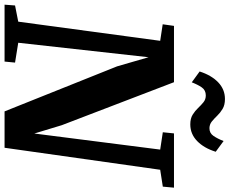

<svg xmlns="http://www.w3.org/2000/svg" viewBox="-106 -904 1006 842"><g transform="rotate(90 397.0 -483.0)"><path d="M-3.5 0 0 -46 71 -60 155 -682.5 82.5 -693.5 89.5 -743H336.5L525 -251L561.5 -130.5L632 -682.5L556 -694L561 -743H799L794.5 -694L720.5 -682.5L624 0H464.5L267 -493.5L227 -631.5L163.5 -60L250.5 -46L246 0ZM521.5 -814.5Q495.5 -814.5 478.8 -825Q462 -835.5 449.5 -848.8Q437 -862 424.5 -872.2Q412 -882.5 394.5 -882.5Q371.5 -882.5 359.2 -864.8Q347 -847 337 -821L289.5 -855.5Q306 -907 337 -936.8Q368 -966.5 410 -966.5Q436.5 -966.5 453.5 -956.2Q470.5 -946 483.2 -932.8Q496 -919.5 508.5 -909.2Q521 -899 537.5 -898.5Q559.5 -898 572 -916.2Q584.5 -934.5 594.5 -960.5L641.5 -926Q625.5 -874.5 594.5 -844.5Q563.5 -814.5 521.5 -814.5Z"/></g></svg>

Font: Merriweather 28pt ExtraBold
Style: Italic
Weight: 800
Italic angle: -7.8°
Version: Version 2.101